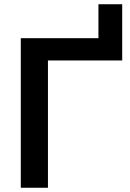

<svg xmlns="http://www.w3.org/2000/svg" viewBox="-20 -885 612 905"><path d="M78 0V-705H444V-865H556V-600H206V0Z"/></svg>

Font: MulishBold
Style: Bold
Weight: 700
Designer: Vernon Adams
Foundry: Vernon Adams
Version: Version 3.602; ttfautohint (v1.8.3)